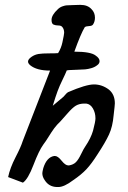

<svg xmlns="http://www.w3.org/2000/svg" viewBox="-20 -751 514 773"><path d="M364.3 -274.4Q364.3 -296.9 354 -314.5Q343.8 -332 327.1 -334H319.3Q299.8 -334 285.6 -325.7Q271.5 -317.4 250.5 -293Q229.5 -268.6 223.6 -262.7Q209 -249 198.2 -234.4Q187.5 -219.7 175.8 -200.7Q164.1 -181.6 154.3 -168.9Q136.7 -144.5 114.7 -86.9Q92.8 -29.3 72.3 -15.6L12.7 -38.1Q20.5 -75.2 42.5 -117.7Q64.5 -160.2 71.3 -182.6L181.6 -466.8Q127.9 -466.8 101.6 -488.3Q92.8 -496.1 92.8 -502.9Q92.8 -512.7 107.4 -522.5Q120.1 -531.2 135.3 -533.7Q150.4 -536.1 176.8 -536.1Q203.1 -536.1 213.9 -537.1Q226.6 -557.6 231.4 -581.1Q238.3 -613.3 238.3 -619.1Q238.3 -632.8 231.4 -641.6Q226.6 -648.4 215.3 -648.4Q204.1 -648.4 195.8 -651.9Q187.5 -655.3 187.5 -670.9Q187.5 -690.4 212.9 -713.9Q220.7 -721.7 231.9 -725.6Q243.2 -729.5 248.5 -729.5Q253.9 -729.5 272.5 -730.5Q278.3 -730.5 288.6 -731Q298.8 -731.4 303.7 -731.4Q333 -731.4 348.6 -713.9Q362.3 -700.2 362.3 -679.7Q362.3 -664.1 354.5 -652.3Q350.6 -646.5 338.4 -646Q326.2 -645.5 321.3 -641.6Q305.7 -616.2 279.3 -543Q345.7 -543 365.2 -527.3Q380.9 -516.6 380.9 -504.9Q380.9 -495.1 371.1 -488.3Q361.3 -480.5 347.7 -476.6Q334 -472.7 322.8 -471.7Q311.5 -470.7 290.5 -470.2Q269.5 -469.7 256.8 -468.8Q253.9 -467.8 249 -467.8Q243.2 -453.1 231.4 -429.2Q219.7 -405.3 211.9 -384.3Q204.1 -363.3 192.4 -325.2L235.4 -361.3Q238.3 -364.3 243.7 -370.6Q249 -377 253.9 -379.9Q326.2 -411.1 358.4 -411.1Q390.6 -411.1 418 -390.6Q442.4 -371.1 442.4 -335Q442.4 -328.1 437.5 -287.1Q433.6 -241.2 418.9 -209.5Q404.3 -177.7 372.1 -128.9Q348.6 -91.8 328.1 -69.8Q307.6 -47.9 274.4 -25.4Q238.3 2 214.8 2H209Q176.8 1 160.2 -25.4Q150.4 -39.1 150.4 -53.7Q150.4 -58.6 154.3 -74.2Q168 -118.2 198.2 -123H201.2Q212.9 -123 228 -104Q243.2 -85 254.9 -85H257.8Q275.4 -87.9 285.6 -98.1Q295.9 -108.4 306.6 -130.9Q317.4 -153.3 323.2 -161.1Q345.7 -194.3 354.5 -224.6Q364.3 -261.7 364.3 -274.4Z"/></svg>

Font: Essays1743
Style: Italic
Weight: 500
Italic angle: -10°
Designer: Based on the typeface in a 1743 English translation of the essays of Montaigne.  PostScript/TrueType font designed by Jo
Version: Version 002.100